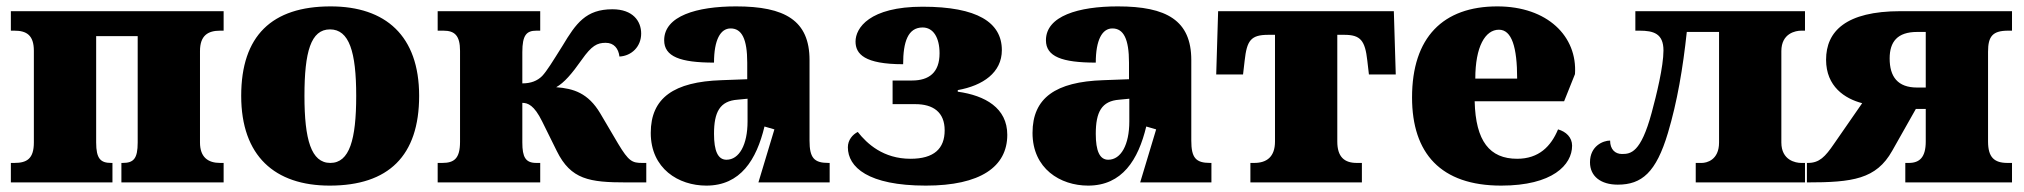

<svg xmlns="http://www.w3.org/2000/svg" viewBox="-20 -571 6337 601"><path d="M332 0V-61H328C295 -61 281 -74 281 -125V-458H411V-125C411 -74 398 -61 364 -61H360V0H680V-61H669C631 -61 606 -79 606 -125V-411C606 -460 631 -475 669 -475H680V-536H14V-475H25C63 -475 86 -461 86 -412V-125C86 -74 64 -61 25 -61H14V0Z M1012 10C1196 10 1292 -83 1292 -271C1292 -459 1187 -551 1015 -551C831 -551 735 -459 735 -271C735 -83 840 10 1012 10ZM1014 -61C954 -61 933 -134 933 -271C933 -409 953 -479 1013 -479C1073 -479 1095 -409 1095 -271C1095 -134 1074 -61 1014 -61Z M1671 0V-61H1659C1625 -61 1615 -79 1615 -125V-249C1632 -249 1652 -242 1677 -191L1723 -98C1767 -9 1825 0 1941 0H2003V-61H1990C1959 -61 1948 -66 1915 -121L1859 -216C1821 -280 1775 -294 1721 -298C1746 -312 1770 -340 1801 -384C1832 -428 1849 -437 1876 -437C1902 -437 1916 -419 1919 -394C1957 -396 1987 -425 1987 -466C1987 -505 1961 -542 1897 -542C1814 -542 1783 -498 1741 -428C1709 -377 1692 -349 1677 -333C1662 -318 1642 -310 1615 -310V-408C1615 -461 1628 -475 1659 -475H1671V-536H1350V-475H1368C1403 -475 1420 -460 1420 -412V-127C1420 -74 1401 -61 1364 -61H1350V0Z M2191 10C2298 10 2348 -71 2373 -175L2404 -166L2354 0H2577V-61H2573C2528 -61 2514 -77 2514 -131V-383C2514 -507 2437 -551 2284 -551C2161 -551 2059 -521 2059 -445C2059 -394 2109 -375 2215 -375C2215 -446 2235 -482 2267 -482C2302 -482 2319 -449 2319 -375V-323L2238 -320C2090 -315 2017 -265 2017 -155C2017 -43 2104 10 2191 10ZM2254 -71C2227 -71 2215 -99 2215 -152C2215 -220 2233 -255 2289 -259L2320 -262V-191C2320 -118 2294 -71 2254 -71Z M2878 10C3049 10 3133 -49 3133 -149C3133 -233 3064 -272 2978 -284V-289C3057 -303 3116 -344 3116 -414C3116 -501 3039 -550 2868 -550C2701 -550 2658 -483 2658 -441C2658 -402 2686 -370 2807 -370C2807 -440 2822 -485 2868 -485C2901 -485 2921 -454 2921 -404C2921 -344 2888 -319 2835 -319H2774V-245H2845C2901 -245 2937 -220 2937 -163C2937 -106 2904 -74 2830 -74C2745 -74 2694 -121 2665 -158C2649 -150 2634 -133 2634 -110C2634 -48 2697 10 2878 10Z M3386 10C3493 10 3543 -71 3568 -175L3599 -166L3549 0H3772V-61H3768C3723 -61 3709 -77 3709 -131V-383C3709 -507 3632 -551 3479 -551C3356 -551 3254 -521 3254 -445C3254 -394 3304 -375 3410 -375C3410 -446 3430 -482 3462 -482C3497 -482 3514 -449 3514 -375V-323L3433 -320C3285 -315 3212 -265 3212 -155C3212 -43 3299 10 3386 10ZM3449 -71C3422 -71 3410 -99 3410 -152C3410 -220 3428 -255 3484 -259L3515 -262V-191C3515 -118 3489 -71 3449 -71Z M4243 0V-61H4227C4188 -61 4166 -80 4166 -128V-462H4188C4239 -462 4253 -444 4260 -381L4265 -338H4349L4343 -536H3793L3787 -338H3871L3876 -381C3883 -444 3895 -462 3950 -462H3971V-128C3971 -80 3945 -61 3906 -61H3894V0Z M4679 10C4840 10 4901 -55 4901 -115C4901 -141 4882 -159 4857 -166C4835 -113 4797 -74 4729 -74C4643 -74 4599 -129 4596 -254H4876L4910 -339C4918 -457 4824 -551 4667 -551C4497 -551 4400 -454 4400 -266C4400 -91 4490 10 4679 10ZM4598 -325C4598 -425 4629 -478 4672 -478C4712 -478 4729 -424 4729 -325Z M5044 7C5119 7 5164 -31 5201 -155C5230 -252 5248 -358 5260 -471H5361V-125C5361 -69 5321 -61 5307 -61H5288V0H5630V-61H5618C5601 -61 5556 -69 5556 -125V-411C5556 -467 5601 -475 5618 -475H5630V-536H5099V-475H5112C5156 -475 5187 -466 5187 -413C5187 -363 5165 -273 5150 -218C5116 -92 5084 -89 5057 -89C5036 -89 5020 -103 5020 -131C4998 -131 4957 -114 4957 -63C4957 -19 4991 7 5044 7Z M5636 0C5779 0 5853 -10 5903 -99L5977 -230H6008V-128C6008 -79 5989 -61 5955 -61H5944V0H6278V-61H6264C6222 -61 6203 -79 6203 -128V-409C6203 -457 6217 -475 6266 -475H6278V-536H5929C5758 -536 5696 -473 5696 -384C5696 -300 5755 -262 5809 -248L5721 -121C5693 -80 5675 -61 5639 -61H5636ZM5981 -297C5920 -297 5895 -331 5895 -388C5895 -440 5919 -471 5981 -471H6008V-297Z"/></svg>

Font: UArctic Serif Black
Style: Regular
Weight: 900
Designer: Customization by Puisto advertising & original work Monotype Design Team
Foundry: Monotype Imaging Inc.
Version: Version 2.004